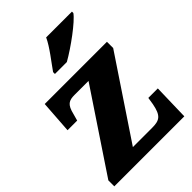

<svg xmlns="http://www.w3.org/2000/svg" viewBox="-225 -862 958 958"><g transform="rotate(-45 254.5 -383.0)"><path d="M187 -619V-606H271C337 -643 443 -721 467 -756V-766H285C265 -721 214 -658 187 -619ZM0 0H494L499 -192H432L426 -154C413 -86 393 -73 340 -73H204L484 -492V-536H45L33 -363H101L111 -399C124 -454 143 -463 183 -463H281L0 -42Z"/></g></svg>

Font: Noto Serif Tamil SemiCondensed Black
Style: Regular
Weight: 900
Width: 4
Designer: Indian Type Foundry, Tom Grace, and the Monotype Design Team
Foundry: Monotype Imaging Inc.
Version: Version 2.004